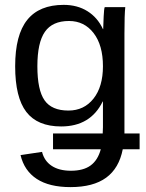

<svg xmlns="http://www.w3.org/2000/svg" viewBox="-20 -557 596 785"><path d="M268.1 208Q181.6 208 130.4 174.6Q79.1 141.1 64 77.1L151.9 64Q161.1 101.1 191.4 121.1Q221.7 141.1 270 141.1Q320.8 141.1 350.3 119.6Q379.9 98.1 392.1 53.2H196.8V-11.2H399.9L400.9 -37.1V-142.1H399.9Q350.1 -40 230 -40Q133.3 -40 87.6 -99.4Q42 -158.7 42 -286.1Q42 -414.1 91.3 -475.6Q140.6 -537.1 240.2 -537.1Q296.4 -537.1 337.6 -511.2Q378.9 -485.4 400.9 -438H401.9Q401.9 -440.9 403.8 -488.8Q405.3 -522 408.2 -527.8H492.2Q488.8 -498 488.8 -418.9V-11.2H550.8V53.2H481.9Q466.8 130.9 414.1 169.4Q361.3 208 268.1 208ZM400.9 -286.1Q400.9 -372.1 362.8 -421.6Q324.7 -471.2 262.2 -471.2Q194.3 -471.2 163.6 -427Q132.8 -382.8 132.8 -286.1Q132.8 -189 162.1 -147Q191.4 -105 259.8 -105Q323.7 -105 362.3 -153.8Q400.9 -202.6 400.9 -286.1Z"/></svg>

Font: Libra Sans Modern
Style: Regular
Weight: 400
Foundry: Stefan Peev, Context Ltd
Version: Version 1.000